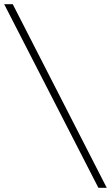

<svg xmlns="http://www.w3.org/2000/svg" viewBox="-30 -770 531 919"><path d="M-10 -750 441 129H481L31 -750Z"/></svg>

Font: Roboto Serif 120pt Expanded Light
Style: Regular
Weight: 300
Width: 7
Designer: Greg Gazdowicz
Foundry: Commercial Type
Version: Version 1.008